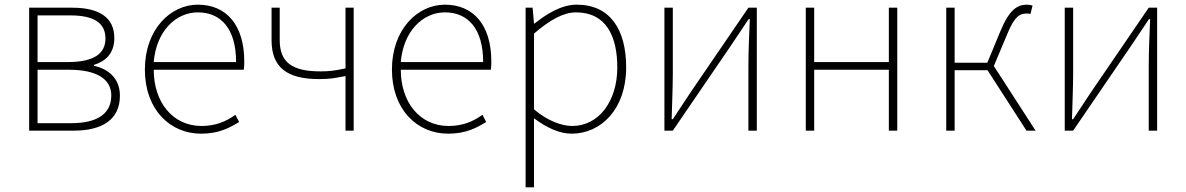

<svg xmlns="http://www.w3.org/2000/svg" viewBox="-20 -560 5085 823"><path d="M105 0H296C419 0 494 -48 494 -150C494 -229 438 -266 383 -278V-282C431 -297 470 -329 470 -397C470 -486 404 -527 290 -527H105ZM141 -294V-494H281C387 -494 432 -459 432 -395C432 -333 387 -294 271 -294ZM141 -32V-261H276C393 -261 457 -222 457 -151C457 -73 398 -32 285 -32Z M842 13C920 13 965 -13 1005 -37L989 -68C949 -39 904 -20 844 -20C720 -20 639 -122 639 -261H1025C1027 -274 1027 -286 1027 -297C1027 -453 950 -540 828 -540C711 -540 601 -434 601 -262C601 -90 709 13 842 13ZM639 -294C650 -427 734 -507 828 -507C927 -507 992 -437 992 -294Z M1461 0H1496V-527H1461V-267C1421 -258 1392 -254 1354 -254C1234 -254 1179 -291 1179 -388V-527H1144V-388C1144 -271 1210 -221 1348 -221C1399 -221 1417 -226 1461 -234Z M1901 13C1979 13 2024 -13 2064 -37L2048 -68C2008 -39 1963 -20 1903 -20C1779 -20 1698 -122 1698 -261H2084C2086 -274 2086 -286 2086 -297C2086 -453 2009 -540 1887 -540C1770 -540 1660 -434 1660 -262C1660 -90 1768 13 1901 13ZM1698 -294C1709 -427 1793 -507 1887 -507C1986 -507 2051 -437 2051 -294Z M2269 -416C2336 -474 2395 -507 2449 -507C2578 -507 2626 -405 2626 -271C2626 -124 2545 -20 2433 -20C2391 -20 2331 -39 2269 -91ZM2233 243H2269V-53C2325 -11 2380 13 2430 13C2556 13 2664 -92 2664 -271C2664 -434 2595 -540 2452 -540C2386 -540 2323 -500 2271 -459H2269L2263 -527H2233Z M2828 0H2864L3112 -363L3189 -478H3194C3191 -407 3188 -336 3188 -277V0H3224V-527H3188L2940 -164C2918 -131 2886 -82 2864 -49H2859C2861 -120 2864 -191 2864 -249V-527H2828Z M3434 0H3470V-261H3790V0H3826V-527H3790V-294H3470V-527H3434Z M4240 -277 4298 -415C4329 -491 4352 -502 4381 -502C4389 -502 4391 -502 4397 -500L4406 -536C4402 -538 4392 -540 4383 -540C4341 -540 4307 -520 4268 -426L4212 -291H4072V-527H4036V0H4072V-259H4213L4380 0H4419Z M4544 0H4580L4828 -363L4905 -478H4910C4907 -407 4904 -336 4904 -277V0H4940V-527H4904L4656 -164C4634 -131 4602 -82 4580 -49H4575C4577 -120 4580 -191 4580 -249V-527H4544Z"/></svg>

Font: Noto Sans Japanese Thin
Style: Regular
Weight: 100
Designer: Ryoko NISHIZUKA (kana & ideographs); Paul D. Hunt (Latin, Greek & Cyrillic); Wenlong ZHANG (bopomofo); Sandoll Communica
Foundry: Adobe Systems Incorporated
Version: Version 1.000;PS 1;hotconv 1.0.78;makeotf.lib2.5.61930